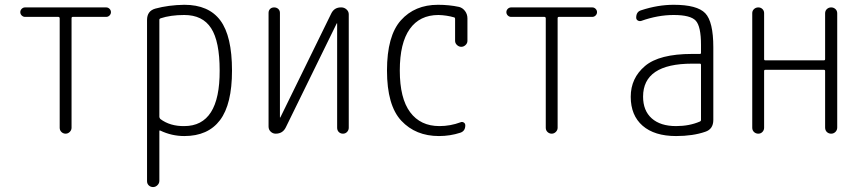

<svg xmlns="http://www.w3.org/2000/svg" viewBox="-20 -550 3540 790"><path d="M83 -480.5Q75.2 -480.5 69.3 -486.3Q63.5 -492.2 63.5 -500Q63.5 -507.8 69.3 -513.7Q75.2 -519.5 83 -519.5H417Q424.8 -519.5 430.7 -513.7Q436.5 -507.8 436.5 -500Q436.5 -492.2 430.7 -486.3Q424.8 -480.5 417 -480.5H279.3Q274.4 -480.5 274.4 -474.6V-24.4Q274.4 -14.6 267.1 -7.3Q259.8 0 250 0Q240.2 0 232.9 -6.8Q225.6 -13.7 225.6 -24.4V-474.6Q225.6 -479.5 220.7 -480.5Z M635.7 -468.8V-69.3Q635.7 -65.4 639.6 -60.5Q679.7 -30.3 738.3 -31.2Q884.8 -31.2 883.8 -259.8Q883.8 -379.9 848.6 -434.1Q813.5 -488.3 738.3 -488.3Q681.6 -488.3 640.6 -474.6Q635.7 -472.7 635.7 -468.8ZM585 195.3V-467.8Q585 -504.9 619.1 -514.6Q672.9 -529.3 738.3 -530.3Q838.9 -530.3 886.7 -465.8Q934.6 -401.4 934.6 -259.8Q934.6 -121.1 885.3 -55.7Q835.9 9.8 738.3 9.8Q686.5 9.8 639.6 -12.7Q635.7 -14.6 635.7 -9.8V194.3Q635.7 204.1 627.9 211.9Q620.1 219.7 609.9 219.7Q599.6 219.7 592.3 212.9Q585 206.1 585 195.3Z M1114.3 0Q1102.5 0 1093.8 -8.3Q1085 -16.6 1085 -29.3V-497.1Q1085 -506.8 1091.3 -513.2Q1097.7 -519.5 1107.9 -519.5Q1118.2 -519.5 1125 -513.2Q1131.8 -506.8 1131.8 -497.1V-67.4Q1131.8 -66.4 1132.8 -66.4Q1133.8 -66.4 1133.8 -67.4L1342.8 -494.1Q1355.5 -520.5 1384.8 -519.5Q1396.5 -519.5 1405.8 -511.2Q1415 -502.9 1415 -491.2V-24.4Q1415 -14.6 1408.2 -7.3Q1401.4 0 1391.1 0Q1380.9 0 1374 -6.8Q1367.2 -13.7 1367.2 -24.4V-453.1Q1367.2 -454.1 1366.2 -454.1Q1365.2 -454.1 1365.2 -453.1L1156.2 -26.4Q1143.6 0 1114.3 0Z M1786.1 9.8Q1690.4 9.8 1631.3 -53.2Q1572.3 -116.2 1572.3 -259.8Q1572.3 -402.3 1629.4 -466.3Q1686.5 -530.3 1782.2 -530.3Q1828.1 -530.3 1869.1 -521.5Q1883.8 -517.6 1893.6 -504.4Q1903.3 -491.2 1903.3 -474.6V-381.8Q1903.3 -372.1 1895.5 -364.7Q1887.7 -357.4 1877.9 -357.4Q1868.2 -357.4 1860.4 -364.7Q1852.5 -372.1 1852.5 -381.8V-472.7Q1852.5 -477.5 1848.6 -478.5Q1818.4 -487.3 1784.2 -488.3Q1707 -488.3 1666 -430.7Q1625 -373 1625 -259.8Q1625 -145.5 1667.5 -88.4Q1710 -31.2 1788.1 -31.2Q1833 -31.2 1875 -46.9Q1881.8 -49.8 1888.2 -45.9Q1894.5 -42 1894.5 -34.2Q1894.5 -10.7 1874 -3.9Q1832 9.8 1786.1 9.8Z M2083 -480.5Q2075.2 -480.5 2069.3 -486.3Q2063.5 -492.2 2063.5 -500Q2063.5 -507.8 2069.3 -513.7Q2075.2 -519.5 2083 -519.5H2417Q2424.8 -519.5 2430.7 -513.7Q2436.5 -507.8 2436.5 -500Q2436.5 -492.2 2430.7 -486.3Q2424.8 -480.5 2417 -480.5H2279.3Q2274.4 -480.5 2274.4 -474.6V-24.4Q2274.4 -14.6 2267.1 -7.3Q2259.8 0 2250 0Q2240.2 0 2232.9 -6.8Q2225.6 -13.7 2225.6 -24.4V-474.6Q2225.6 -479.5 2220.7 -480.5Z M2828.1 -288.1Q2626 -288.1 2626 -152.3Q2626 -94.7 2661.6 -63Q2697.3 -31.2 2761.7 -31.2Q2816.4 -31.2 2859.4 -49.8Q2864.3 -51.8 2864.3 -56.6V-283.2Q2864.3 -288.1 2859.4 -288.1ZM2761.7 9.8Q2672.9 9.8 2624 -32.7Q2575.2 -75.2 2575.2 -151.9Q2575.2 -228.5 2633.8 -278.3Q2692.4 -328.1 2828.1 -328.1H2859.4Q2864.3 -328.1 2864.3 -332V-365.2Q2864.3 -441.4 2842.8 -464.8Q2821.3 -488.3 2752 -488.3Q2686.5 -488.3 2618.2 -463.9Q2610.4 -461.9 2604 -465.8Q2597.7 -469.7 2597.7 -477.5Q2597.7 -502 2618.2 -507.8Q2686.5 -530.3 2752 -530.3Q2848.6 -530.3 2881.8 -495.6Q2915 -460.9 2915 -355.5V-56.6Q2915 -18.6 2881.8 -7.8Q2831.1 9.8 2761.7 9.8Z M3075.2 -24.4V-496.1Q3075.2 -505.9 3082.5 -512.7Q3089.8 -519.5 3100.1 -519.5Q3110.4 -519.5 3117.2 -512.7Q3124 -505.9 3124 -496.1V-306.6Q3124 -301.8 3128.9 -301.8H3370.1Q3375 -301.8 3375 -306.6V-495.1Q3375 -505.9 3382.3 -512.7Q3389.6 -519.5 3399.9 -519.5Q3410.2 -519.5 3417.5 -512.7Q3424.8 -505.9 3424.8 -495.1V-25.4Q3424.8 -14.6 3417.5 -7.3Q3410.2 0 3399.9 0Q3389.6 0 3382.3 -6.8Q3375 -13.7 3375 -25.4V-257.8Q3375 -262.7 3370.1 -262.7H3128.9Q3124 -262.7 3124 -257.8V-24.4Q3124 -14.6 3117.2 -7.3Q3110.4 0 3100.1 0Q3089.8 0 3082.5 -6.8Q3075.2 -13.7 3075.2 -24.4Z"/></svg>

Font: Rounded-L Mgen+ 1mn light
Style: Regular
Weight: 200
Designer: [Source Han Sans]
Ryoko NISHIZUKA  (kana & ideographs); Paul D. Hunt (Latin, Greek & Cyrillic); Wenlong ZHANG  (bopomofo
Version: Version 1.059.20150602